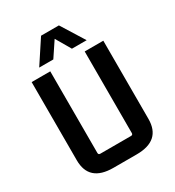

<svg xmlns="http://www.w3.org/2000/svg" viewBox="-199 -948 976 1072"><g transform="rotate(-30 289.0 -412.5)"><path d="M348 -833 441 -684H346L290 -780L226 -684H135L233 -833ZM364 8H214Q58 8 58 -131V-635H178V-109Q178 -97 190 -97H388Q400 -97 400 -109V-635H520V-131Q520 8 364 8Z"/></g></svg>

Font: Gemunu Libre
Style: Bold
Weight: 700
Designer: Puspanada Ekanayake, Sola Matas, Pathum Egodawatta, Kosala Senevirathne
Foundry: mooniak
Version: Version 1.100